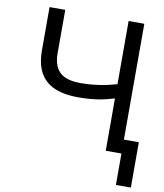

<svg xmlns="http://www.w3.org/2000/svg" viewBox="-96 -805 906 1060"><g transform="rotate(10 357.0 -275.5)"><path d="M95.2 -727.3V-484.4C95.2 -323.9 186.1 -264.2 336.6 -264.2C424.7 -264.2 479 -275.6 538.4 -293.3V0H626.4V176.1H710.2V-78.1H626.4V-727.3H538.4V-373.2C476.2 -355.1 410.2 -343.8 336.6 -343.8C242.9 -343.8 183.2 -376.4 183.2 -484.4V-727.3Z"/></g></svg>

Font: Margiela Sans
Style: Regular
Weight: 400
Designer: Stefan Endress, Andreas Faust
Version: Version 1.100;FEAKit 1.0